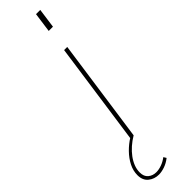

<svg xmlns="http://www.w3.org/2000/svg" viewBox="-352 -678 865 865"><g transform="rotate(-45 80.0 -245.5)"><path d="M55 0 125 -493H145L75 0ZM137 -603 150 -697H177L164 -603ZM31 206Q2 206 -19 189Q-40 172 -40 139Q-40 111 -26.5 84.5Q-13 58 9.5 35Q32 12 58 -4L75 0Q53 13 35 29Q17 45 4 62.5Q-9 80 -16.5 99Q-24 118 -24 138Q-24 164 -8 177Q8 190 30 190Q46 190 64.5 183.5Q83 177 100 164L108 177Q89 192 68.5 199Q48 206 31 206Z"/></g></svg>

Font: Hanken Grotesk Thin
Style: Italic
Weight: 250
Italic angle: -8°
Designer: Alfredo Marco Pradil
Foundry: Hanken Design Co.
Version: Version 3.013